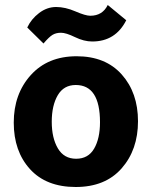

<svg xmlns="http://www.w3.org/2000/svg" viewBox="-20 -740 607 768"><path d="M154 -566 89 -630Q105 -664 136.5 -688Q168 -712 204.5 -712Q241 -712 281.5 -694.5Q322 -677 341 -677Q390 -677 411 -720L485 -659Q442 -574 349 -574Q316 -574 280 -591.5Q244 -609 224 -609Q204 -609 190 -600.5Q176 -592 154 -566ZM380 -251Q380 -400 283 -400Q235 -400 211 -359Q187 -318 187 -253Q187 -188 211.5 -146.5Q236 -105 284.5 -105Q333 -105 356.5 -145.5Q380 -186 380 -251ZM286.5 -515Q402 -515 467 -442Q532 -369 532 -255Q532 -141 466.5 -66.5Q401 8 283 8Q165 8 100 -63.5Q35 -135 35 -249.5Q35 -364 103 -439.5Q171 -515 286.5 -515Z"/></svg>

Font: Hind Kochi
Style: Bold
Weight: 700
Designer: Dhruvi Tolia
Foundry: Indian Type Foundry
Version: Version 0.702;PS 1.0;hotconv 1.0.81;makeotf.lib2.5.63406